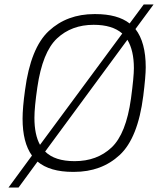

<svg xmlns="http://www.w3.org/2000/svg" viewBox="-20 -759 729 859"><path d="M586 -629Q632 -570 632 -458Q632 -418 621 -330Q597 -141 515.5 -65.5Q434 10 311 10H306Q203 10 148 -36L63 80H18L123 -63Q81 -121 81 -228Q81 -277 92 -356Q117 -545 198.5 -620.5Q280 -696 402 -696H407Q506 -696 560 -654L623 -739H667ZM159 -111 527 -609Q483 -648 399 -648Q300 -648 235 -587Q170 -526 147 -368Q134 -279 134 -232Q134 -156 159 -111ZM550 -581 182 -81Q225 -38 314 -38Q414 -38 479 -99Q544 -160 566 -318Q579 -415 579 -454Q579 -533 550 -581Z"/></svg>

Font: Chivo Thin Italic
Style: Regular
Weight: 100
Italic angle: -8.05°
Designer: Hector Gatti
Foundry: Omnibus-Type
Version: Version 1.007